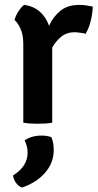

<svg xmlns="http://www.w3.org/2000/svg" viewBox="-20 -524 420 820"><path d="M42 -438.5Q46 -455 58.2 -474.5Q70.5 -494 83.5 -503.5Q124.5 -497 150.5 -473.8Q176.5 -450.5 189.5 -414Q206.5 -452 237.5 -477.5Q268.5 -503 318 -503Q335 -503 348.2 -501Q361.5 -499 376 -496Q376 -472.5 368.5 -439Q361 -405.5 345.5 -379.5Q334.5 -383 323.2 -384.2Q312 -385.5 300.5 -386.5Q265.5 -386.5 242.2 -367.8Q219 -349 203 -321V0Q190.5 2.5 174 3.5Q157.5 4.5 141.5 4.5Q125.5 4.5 109 3.5Q92.5 2.5 79.5 0V-335Q79.5 -376.5 67.2 -402.2Q55 -428 42 -438.5ZM199 61.5Q209.5 83.5 209.5 116.5Q209.5 171 173 213.2Q136.5 255.5 74.5 277Q59.5 272 49 257.8Q38.5 243.5 35.5 225.5Q98 186.5 98 128Q98 100.5 85 75.5Q115 55 158 55Q180 55 199 61.5Z"/></svg>

Font: Signika Negative SemiBold
Style: Regular
Weight: 600
Designer: Anna Giedryś
Foundry: Anna Giedryś
Version: Version 2.000; ttfautohint (v1.8.3) -l 8 -r 50 -G 200 -x 9 -